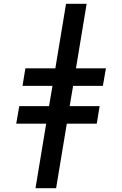

<svg xmlns="http://www.w3.org/2000/svg" viewBox="-20 -843 640 1006"><path d="M166 143 222 -195H65L81 -287H237L255 -393H98L113 -485H270L326 -823H434L378 -485H535L519 -393H363L345 -287H502L487 -195H330L274 143Z"/></svg>

Font: Iosevka Slab Semibold Extended
Style: Italic
Weight: 600
Width: 7
Italic angle: -9°
Monospace: yes
Designer: Belleve Invis
Foundry: Belleve Invis
Version: Version 11.1.0; ttfautohint (v1.8.3)